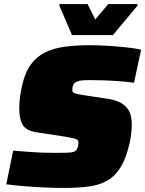

<svg xmlns="http://www.w3.org/2000/svg" viewBox="-20 -919 716 947"><path d="M297 8Q250 8 197 5.5Q144 3 95.5 -1Q47 -5 11 -10L45 -176Q84 -173 122.5 -170Q161 -167 195 -166Q229 -165 253 -165Q282 -165 301 -165.5Q320 -166 331 -167.5Q342 -169 348 -172Q352 -174 354.5 -177Q357 -180 359.5 -184Q362 -188 363.5 -193Q365 -198 366 -203.5Q367 -209 367 -216Q367 -224 362.5 -228.5Q358 -233 339.5 -237.5Q321 -242 276 -249L157 -267Q109 -275 92 -303.5Q75 -332 75 -382Q75 -412 79 -442.5Q83 -473 90 -502Q105 -565 134 -603.5Q163 -642 205.5 -662Q248 -682 303 -689Q358 -696 423 -696Q466 -696 513 -693Q560 -690 603 -685.5Q646 -681 676 -674L641 -511Q612 -515 574 -518Q536 -521 496.5 -522.5Q457 -524 424 -524Q405 -524 391 -523Q377 -522 368 -519.5Q359 -517 353 -513Q348 -510 345 -506Q342 -502 340 -497Q338 -492 337.5 -486.5Q337 -481 337 -474Q337 -463 348 -459Q359 -455 391 -450L503 -433Q536 -429 565 -417Q594 -405 612 -379Q630 -353 630 -304Q630 -292 629 -277.5Q628 -263 625.5 -247Q623 -231 619 -212Q602 -138 574.5 -93.5Q547 -49 508 -27.5Q469 -6 416.5 1Q364 8 297 8ZM335 -746 273 -891V-899H412L450 -823L514 -899H659L658 -891L537 -746Z"/></svg>

Font: Saira SemiExpanded Black
Style: Italic
Weight: 900
Width: 6
Italic angle: -12°
Designer: Hector Gatti with collaboration of the Omnibus-Type team
Foundry: Omnibus-Type
Version: Version 1.101